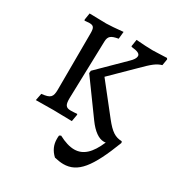

<svg xmlns="http://www.w3.org/2000/svg" viewBox="-168 -621 884 944"><g transform="rotate(30 273.5 -149.5)"><path d="M266 -38 264 -42C255 -41 240 -40 228 -40C200 -40 192 -52 193 -93L202 -417C203 -447 215 -457 256 -464L260 -505C221 -501 183 -498 165 -498C144 -498 98 -500 70 -500L64 -462L66 -457L93 -459C117 -459 123 -450 123 -418L122 -99C122 -55 112 -44 62 -39L54 1L153 0C179 0 228 2 259 2ZM521 -35C483 -36 459 -52 420 -101L289 -267L409 -385C459 -435 477 -450 507 -459L513 -495L509 -501C474 -500 445 -498 429 -498C409 -498 369 -500 335 -503L329 -465L331 -461C365 -458 381 -451 381 -437C381 -426 373 -413 356 -397L216 -259L215 -245L353 -55C385 -11 417 11 445 11C447 11 451 11 456 10C425 83 388 117 338 117C312 117 283 108 249 90L240 95C239 102 239 108 239 115C239 147 251 175 277 199C295 203 312 206 328 206C409 206 459 142 524 -27Z"/></g></svg>

Font: Alegreya SC
Style: Regular
Weight: 400
Designer: Juan Pablo del Peral
Foundry: Huerta Tipografica
Version: Version 2.007;PS 002.007;hotconv 1.0.88;makeotf.lib2.5.64775